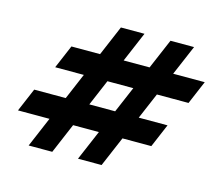

<svg xmlns="http://www.w3.org/2000/svg" viewBox="-82 -646 865 752"><g transform="rotate(15 350.0 -270.0)"><path d="M320.7 -540H416.3L187 0H91.3ZM521.7 -540H617.3L387 0H291.3ZM693.3 -418 653 -323H112.3L152.7 -418ZM596.3 -217 556 -122H15.3L55.7 -217Z"/></g></svg>

Font: Epunda Slab Light
Style: Italic
Weight: 300
Italic angle: -12°
Designer: Simon Atzbach
Foundry: typofactur
Version: Version 1.102